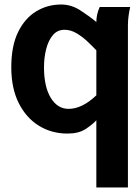

<svg xmlns="http://www.w3.org/2000/svg" viewBox="-20 -581 622 851"><path d="M407 250V-48Q389.5 -28.5 359 -8.8Q328.5 11 279 11Q208.5 11 152.2 -23.8Q96 -58.5 63 -124.2Q30 -190 30 -283Q30 -377 60 -438.5Q90 -500 140.2 -530.5Q190.5 -561 251 -561Q296 -561 336.2 -535Q376.5 -509 407 -483.5Q407 -517 422 -550H557Q552.5 -530 549.8 -510Q547 -490 547 -469.5V250ZM284 -98.5Q344 -98.5 407 -158.5V-358Q388 -378 365.5 -399Q343 -420 317.8 -434.5Q292.5 -449 266 -449Q234.5 -449 214.5 -425.5Q194.5 -402 184.8 -364Q175 -326 175 -283Q175 -197 204.8 -147.8Q234.5 -98.5 284 -98.5Z"/></svg>

Font: Junction
Style: Bold
Weight: 700
Designer: Caroline Hadilaksono
Foundry: Caroline Hadilaksono, Tyler Finck, The League of Moveable Type
Version: Version 2.000; ttfautohint (v1.8.3)